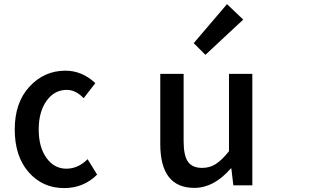

<svg xmlns="http://www.w3.org/2000/svg" viewBox="-20 -914 1540 947"><path d="M295.9 13.7Q190.4 13.7 121.6 -64.5Q52.7 -142.6 52.7 -275.4Q52.7 -408.2 125.5 -486.8Q198.2 -565.4 302.7 -565.4Q384.8 -565.4 450.2 -503.9L392.6 -429.7Q353.5 -470.7 309.6 -470.7Q248 -470.7 209.5 -416.5Q170.9 -362.3 170.9 -275.4Q170.9 -188.5 209 -135.3Q247.1 -82 307.6 -82Q365.2 -82 412.1 -128.9L459 -52.7Q392.6 13.7 295.9 13.7Z M938.5 12.7Q770.5 12.7 770.5 -204.1V-549.8H885.7V-217.8Q885.7 -146.5 907.2 -116.2Q928.7 -85.9 977.5 -85.9Q1014.6 -85.9 1044.4 -105Q1074.2 -124 1109.4 -168V-549.8H1224.6V0H1130.9L1121.1 -83H1118.2Q1035.2 12.7 938.5 12.7ZM993.2 -643.6 935.5 -701.2 1099.6 -893.6 1179.7 -817.4Z"/></svg>

Font: GenEi Gothic M SemiBold
Style: Regular
Weight: 500
Designer: o_tamon (Modified); [Source Han Sans]
Ryoko NISHIZUKA  (kana & ideographs); Paul D. Hunt (Latin, Greek & Cyrillic); Wenl
Version: Version 1.1a;Original Version 1.004